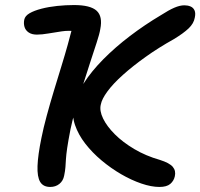

<svg xmlns="http://www.w3.org/2000/svg" viewBox="-20 -730 793 760"><path d="M611 10Q579 10 539.5 -3.5Q500 -17 459.5 -40.5Q419 -64 382 -95Q345 -126 317.5 -161.5Q290 -197 277 -235Q264 -273 272 -309Q281 -353 311.5 -400.5Q342 -448 389 -495.5Q436 -543 494.5 -587.5Q553 -632 617 -670Q648 -690 670 -699.5Q692 -709 710 -709Q723 -709 734 -704.5Q745 -700 750 -689Q755 -678 751 -660Q747 -637 726.5 -617.5Q706 -598 668 -575Q607 -541 556 -504.5Q505 -468 466.5 -433.5Q428 -399 405.5 -368.5Q383 -338 379 -316Q373 -292 388 -261Q403 -230 434.5 -198.5Q466 -167 511.5 -140Q557 -113 613 -97Q651 -85 664 -69.5Q677 -54 672 -32Q668 -14 654 -2Q640 10 611 10ZM179 10Q151 10 139 -10Q127 -30 128.5 -73Q130 -116 144 -184Q152 -224 165 -272Q178 -320 193 -369.5Q208 -419 222.5 -466Q237 -513 248 -552.5Q259 -592 265 -616L281 -606Q253 -610 225 -606Q197 -602 171.5 -597.5Q146 -593 126 -593Q106 -593 93.5 -601.5Q81 -610 77 -623.5Q73 -637 76 -652Q79 -667 97 -677.5Q115 -688 144 -695.5Q173 -703 206.5 -706.5Q240 -710 273 -710Q338 -710 362.5 -687.5Q387 -665 377 -615Q374 -596 362.5 -561Q351 -526 336.5 -481.5Q322 -437 307 -389.5Q292 -342 279 -297.5Q266 -253 259 -218Q250 -172 246 -144.5Q242 -117 241 -100Q240 -83 239 -68.5Q238 -54 234 -35Q230 -14 215 -2Q200 10 179 10Z"/></svg>

Font: Shantell Sans Medium
Style: Italic
Weight: 500
Italic angle: -11°
Designer: Stephen Nixon, Anya Danilova, Shantell Martin
Foundry: Arrow Type
Version: Version 1.011;[c5ecc13dd]